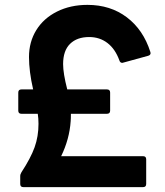

<svg xmlns="http://www.w3.org/2000/svg" viewBox="-20 -768 676 788"><path d="M76 0Q63 0 63 -13V-45Q63 -53 68 -61Q106 -119 122 -163.5Q138 -208 138 -260Q138 -282 135 -301H68Q55 -301 55 -314V-388Q55 -401 68 -401H116Q99 -475 99 -534Q99 -596 129 -644.5Q159 -693 214 -720.5Q269 -748 339 -748Q433 -748 500.5 -697Q568 -646 597 -555Q598 -553 598 -550Q598 -542 588 -539L486 -511L482 -510Q473 -510 470 -520Q453 -567 421 -591.5Q389 -616 346 -616Q296 -616 267.5 -588Q239 -560 239 -505Q239 -467 256 -401H419Q432 -401 432 -388V-314Q432 -301 419 -301H271Q271 -280 270 -270Q265 -197 231 -127H567Q580 -127 580 -114V-13Q580 0 567 0Z"/></svg>

Font: LINE Seed Sans KR Bold
Style: Regular
Weight: 700
Designer: LINE BX Design & Sandoll Inc & Dalton Maag Ltd
Foundry: Sandoll Inc.
Version: Version 1.000